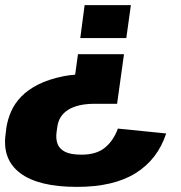

<svg xmlns="http://www.w3.org/2000/svg" viewBox="-30 -560 707 751"><path d="M-5 -61Q0 -93 13.5 -124Q27 -155 53 -182Q79 -209 119.5 -229.5Q160 -250 219 -262Q240 -266 264 -268L275 -348H455L428 -154H340Q275 -154 237.5 -131Q200 -108 194 -63L191 -41Q188 -17 195 2.5Q202 22 224 33.5Q246 45 289 45Q347 45 380.5 17.5Q414 -10 431 -57L620 -38Q587 63 501 117Q415 171 271 171Q121 171 49.5 117.5Q-22 64 -8 -36ZM284 -411 301 -540H482L464 -411Z"/></svg>

Font: Pathway Extreme 8pt Thin 12pt ExtraBold
Style: Italic
Weight: 800
Italic angle: -8°
Version: Version 1.001;gftools[0.9.26]